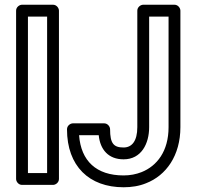

<svg xmlns="http://www.w3.org/2000/svg" viewBox="-20 -756 831 811"><path d="M179 -25H98V-686H179ZM204 25C215 25 229 15 229 0V-711C229 -722 219 -736 204 -736H73C62 -736 48 -726 48 -711V0C48 11 58 25 73 25ZM314 -185H397C403 -124 438 -83 502 -83C577 -83 610 -149 610 -219V-686H692V-219C692 -117 643 -55 578 -29C555 -20 530 -15 502 -15C387 -15 322 -76 314 -185ZM502 35C535 35 568 30 597 18C682 -15 742 -99 742 -219V-711C742 -722 732 -736 717 -736H585C574 -736 560 -726 560 -711V-219C560 -160 537 -133 502 -133C460 -133 445 -150 445 -210C445 -221 435 -235 420 -235H288C277 -235 263 -225 263 -210C263 -54 357 35 502 35Z"/></svg>

Font: Asimov
Style: NarOu
Weight: 500
Designer: Google
Version: Version 2.000980; 2014